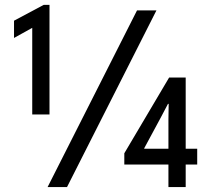

<svg xmlns="http://www.w3.org/2000/svg" viewBox="-20 -762 860 782"><path d="M111.3 -295.9V-679.7L125 -656.2L37.1 -607.4V-677.7L158.2 -742.2H181.6V-295.9ZM173.8 0 538.1 -719.7H617.2L252.9 0ZM666 0V-276.4L667 -338.9H664.1L634.8 -283.2L567.4 -158.2V-156.2H783.2V-91.8H486.3V-137.7L668.9 -446.3H736.3V0Z"/></svg>

Font: Reddit Sans Condensed
Style: Regular
Weight: 400
Designer: Stephen Hutchings
Foundry: Reddit
Version: Version 1.014